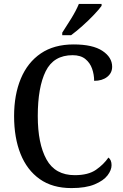

<svg xmlns="http://www.w3.org/2000/svg" viewBox="-20 -951 626 981"><path d="M345 10Q248 10 183 -36Q118 -82 85 -164.5Q52 -247 52 -358Q52 -467 86.5 -549.5Q121 -632 188.5 -678Q256 -724 356 -724Q454 -724 503.5 -691Q553 -658 553 -610Q553 -578 527.5 -558Q502 -538 461 -538Q461 -570 450.5 -600Q440 -630 416 -649.5Q392 -669 351 -669Q254 -669 213.5 -587Q173 -505 173 -358Q173 -217 217.5 -136.5Q262 -56 362 -56Q431 -56 470.5 -83.5Q510 -111 534 -146Q550 -134 550 -107Q550 -82 529.5 -55Q509 -28 463.5 -9Q418 10 345 10ZM298 -784Q319 -816 344 -856.5Q369 -897 383 -931H499V-921Q487 -904 460 -875.5Q433 -847 401 -818.5Q369 -790 343 -771H298Z"/></svg>

Font: Noto Serif Georgian SemiCondensed Medium
Style: Regular
Weight: 500
Width: 4
Designer: Monotype Design Team, Akaki Razmadze
Foundry: Google LLC
Version: Version 2.003; ttfautohint (v1.8.4.7-5d5b)